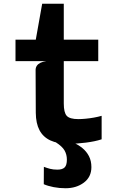

<svg xmlns="http://www.w3.org/2000/svg" viewBox="-20 -757 640 1022"><path d="M345.5 8.5Q287 8.5 248.2 -9.5Q209.5 -27.5 190.2 -64Q171 -100.5 170.5 -156.5L169.5 -384.5Q169.5 -397 176 -406.8Q182.5 -416.5 195.2 -422.8Q208 -429 226 -431.5L169.5 -524V-540.5L204.5 -737H319.5V-206Q319.5 -158 335.2 -140.5Q351 -123 396.5 -123Q413.5 -123 435.2 -125Q457 -127 479.5 -131Q502 -135 521 -140.5V-15.5Q486.5 -4 437 2.2Q387.5 8.5 345.5 8.5ZM62.5 -431.5V-546H503V-431.5ZM329 245Q296 245 265.2 239Q234.5 233 213 223.5L213.5 131Q230.5 137.5 247.2 141.8Q264 146 285.5 146Q312 146 324 134.2Q336 122.5 336 92.5Q336 66 323.8 44.2Q311.5 22.5 276.5 0H366Q395.5 12.5 418 30.8Q440.5 49 453.5 74.2Q466.5 99.5 466.5 132.5Q466.5 185 426.5 215Q386.5 245 329 245Z"/></svg>

Font: Spline Sans Mono
Style: Regular
Weight: 400
Monospace: yes
Designer: Eben Sorkin, Mirko Velimirovic
Foundry: Sorkin Type
Version: Version 1.004